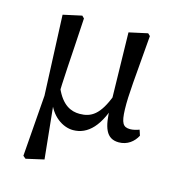

<svg xmlns="http://www.w3.org/2000/svg" viewBox="-103 -575 774 851"><g transform="rotate(15 284.5 -149.0)"><path d="M78.8 179.8 91.1 190.2 173.5 171.5 147.3 -83.5 160.8 -104C160.8 -191.3 169.6 -280.2 180.5 -477.6L170.2 -487.7L84.7 -469L100.2 -101.5L78.8 179.8ZM261.2 13.1C328.7 13.1 382.4 -38.9 415.7 -164L397.7 -182.7C361.5 -86.5 323.6 -64 270.7 -64C232.1 -64 189.9 -80.9 158.7 -153.1L137.1 -94.2C159 -22.5 214.6 13.1 261.2 13.1ZM471.1 13.1C510.8 13.1 539.3 -10 554.8 -39.7L546.4 -65.3C533.6 -60.3 517.9 -56.4 504.9 -56.4C472.2 -56.4 462.1 -73.1 460.1 -135.5C458.2 -204.8 467.1 -278 483 -477.6L472.6 -487.7L387.1 -469L394.4 -124.2C396.7 -37.7 411.9 13.1 471.1 13.1Z"/></g></svg>

Font: Source Serif Variable
Style: Regular
Weight: 389
Designer: Frank Grießhammer
Foundry: Adobe Systems Incorporated
Version: Version 3.001;hotconv 1.0.111;makeotfexe 2.5.65597